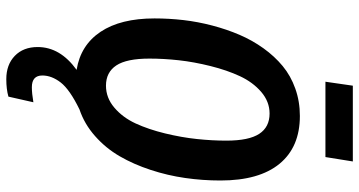

<svg xmlns="http://www.w3.org/2000/svg" viewBox="-288 -627 1152 616"><g transform="rotate(90 288.0 -319.0)"><path d="M498 -875 483.9 -787.1H242.2L254.9 -875ZM331.1 2Q267.1 33.2 244.6 62.3Q222.2 91.3 222.2 121.1Q222.2 154.8 259.8 154.8Q279.8 154.8 308.1 149.9L290 230Q266.1 236.8 233.9 236.8Q187.5 236.8 159.2 209.5Q130.9 182.1 130.9 136.2Q130.9 64 204.1 11.2Q125 -1.5 82 -65.7Q39.1 -129.9 39.1 -238.8Q39.1 -285.2 44.4 -331.5Q49.8 -377.9 62 -424.3Q74.2 -470.7 91.8 -511.7Q109.4 -552.7 135 -588.4Q160.6 -624 191.9 -649.9Q223.1 -675.8 264.2 -690.4Q305.2 -705.1 352.1 -705.1Q451.7 -705.1 505.4 -639.9Q559.1 -574.7 559.1 -450.2Q559.1 -392.6 551 -336.7Q543 -280.8 525.1 -226.3Q507.3 -171.9 481.4 -127.2Q455.6 -82.5 416.7 -48.1Q377.9 -13.7 331.1 2ZM168 -222.2Q168 -149.4 189.9 -116.2Q211.9 -83 254.9 -83Q293.9 -83 325.4 -109.9Q356.9 -136.7 376 -178Q395 -219.2 408 -272.5Q420.9 -325.7 426 -374.5Q431.2 -423.3 431.2 -469.2Q431.2 -541.5 409.4 -574.7Q387.7 -607.9 344.2 -607.9Q306.2 -607.9 274.9 -581.1Q243.7 -554.2 224.4 -512.7Q205.1 -471.2 191.9 -418.2Q178.7 -365.2 173.3 -316.4Q168 -267.6 168 -222.2Z"/></g></svg>

Font: Fira Sans Compressed Medium
Style: Italic
Weight: 500
Width: 3
Italic angle: -8°
Designer: Carrois Corporate & Edenspiekermann AG
Foundry: Carrois Corporate GbR & Edenspiekermann AG
Version: Version 4.203;PS 004.203;hotconv 1.0.88;makeotf.lib2.5.64775